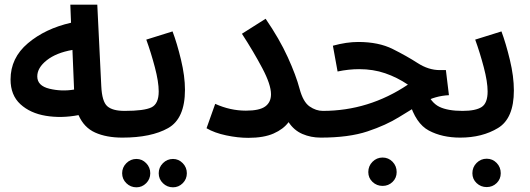

<svg xmlns="http://www.w3.org/2000/svg" viewBox="-20 -582 2262 819"><path d="M568 -54Q568 -77 554.5 -93Q541 -109 511 -109Q460 -109 437.5 -129Q415 -149 412 -215L395 -562H280L283 -485Q173 -460 99 -397.5Q25 -335 25 -243Q25 -176 67 -137.5Q109 -99 175.5 -88Q242 -77 315 -91Q338 -38 386 -16.5Q434 5 502 5Q568 5 568 -54ZM139 -256Q139 -293 179.5 -325Q220 -357 289 -369L296 -200Q243 -191 191 -203.5Q139 -216 139 -256Z M502 5Q625 5 697 -35.5Q769 -76 769 -199Q769 -257 752 -327.5Q735 -398 716 -448L604 -413Q624 -358 640.5 -295.5Q657 -233 657 -192Q657 -139 626 -124Q595 -109 512 -109ZM718 217Q742 217 759.5 199.5Q777 182 777 157Q777 132 759.5 114Q742 96 718 96Q693 96 675 114Q657 132 657 157Q657 182 675 199.5Q693 217 718 217ZM562 217Q586 217 603.5 199.5Q621 182 621 157Q621 132 603.5 114Q586 96 562 96Q537 96 519 114Q501 132 501 157Q501 182 519 199.5Q537 217 562 217Z M1348 5Q1415 5 1415 -54Q1415 -77 1401 -93Q1387 -109 1357 -109Q1328 -109 1300.5 -128Q1273 -147 1258 -203Q1243 -260 1207.5 -338Q1172 -416 1113 -502L1012 -438Q1062 -361 1099 -291Q1136 -221 1136 -180Q1136 -146 1111.5 -128Q1087 -110 1029 -110Q962 -110 898 -139L861 -35Q895 -15 945 -4.5Q995 6 1039 6Q1105 6 1147 -12.5Q1189 -31 1211 -61Q1234 -26 1270 -10.5Q1306 5 1348 5Z M1943 5Q2010 5 2010 -54Q2010 -77 1996.5 -93Q1983 -109 1953 -109Q1890 -109 1854 -126.5Q1818 -144 1796 -198L1726 -148Q1753 -55 1809.5 -25Q1866 5 1943 5ZM1348 5Q1468 5 1547.5 -21.5Q1627 -48 1683 -83Q1739 -118 1787.5 -145.5Q1836 -173 1895 -176L1882 -283H1856Q1808 -283 1761.5 -313Q1715 -343 1655 -373Q1595 -403 1508 -403Q1458 -403 1400 -387L1420 -277Q1467 -287 1512 -287Q1572 -287 1623 -269.5Q1674 -252 1720 -221Q1553 -109 1357 -109ZM1612 211Q1637 211 1654.5 194Q1672 177 1672 152Q1672 126 1654.5 108Q1637 90 1612 90Q1587 90 1569 108Q1551 126 1551 152Q1551 177 1569 194Q1587 211 1612 211Z M1943 5Q2037 5 2104.5 -36Q2172 -77 2172 -196Q2172 -256 2155 -326.5Q2138 -397 2119 -448L2007 -413Q2027 -358 2043.5 -295.5Q2060 -233 2060 -192Q2060 -142 2034.5 -125.5Q2009 -109 1953 -109ZM2056 216Q2081 216 2098.5 199Q2116 182 2116 157Q2116 131 2098.5 113Q2081 95 2056 95Q2031 95 2013 113Q1995 131 1995 157Q1995 182 2013 199Q2031 216 2056 216Z"/></svg>

Font: Noto Sans Arabic UI SemiCondensed Semi
Style: Regular
Weight: 600
Width: 4
Designer: Nadine Chahine - Monotype Design Team
Foundry: Monotype Imaging Inc.
Version: Version 1.900